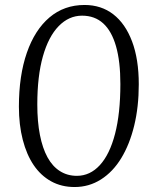

<svg xmlns="http://www.w3.org/2000/svg" viewBox="-20 -739 607 772"><path d="M56 -310Q56 -435 88 -527Q120 -619 179 -669Q238 -719 320 -719Q387 -719 435.5 -681.5Q484 -644 511 -572.5Q538 -501 538 -400Q538 -309 519.5 -233.5Q501 -158 467.5 -103Q434 -48 386 -17.5Q338 13 280 13Q227 13 185.5 -10Q144 -33 115.5 -75Q87 -117 71.5 -177Q56 -237 56 -310ZM310 -676Q257 -676 216 -634Q175 -592 152.5 -512.5Q130 -433 130 -319Q130 -250 140.5 -196.5Q151 -143 171 -106.5Q191 -70 221 -51Q251 -32 289 -32Q342 -32 381.5 -75Q421 -118 442.5 -200.5Q464 -283 464 -401Q464 -492 446.5 -553Q429 -614 395 -645Q361 -676 310 -676Z"/></svg>

Font: Literata 24pt Light
Style: Italic
Weight: 300
Italic angle: -2°
Designer: Latin by Veronika Burian and Jose Scaglione. Greek by Irene Vlachou. Cyrillic by Vera Evstafieva
Foundry: TypeTogether
Version: Version 3.103;gftools[0.9.29]